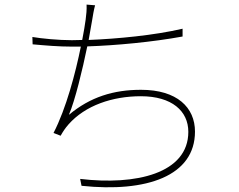

<svg xmlns="http://www.w3.org/2000/svg" viewBox="-20 -792 1040 836"><path d="M121 -631 122 -599C178 -594 234 -589 294 -589H332C309 -475 268 -319 213 -213L244 -201C254 -219 264 -234 278 -250C351 -333 470 -373 593 -373C729 -373 800 -308 800 -218C800 -37 572 16 329 -13L335 17C619 47 829 -26 829 -219C829 -324 751 -401 594 -401C475 -401 373 -370 280 -292C307 -355 339 -488 360 -590C484 -594 644 -609 775 -633V-667C651 -638 490 -623 366 -618L381 -703C384 -723 389 -751 394 -769L357 -772C358 -750 356 -729 353 -707C350 -685 345 -654 338 -618L293 -617C235 -617 162 -624 121 -631Z"/></svg>

Font: Harano Aji Gothic K1 ExtraLight
Style: Regular
Weight: 250
Foundry: Masamichi Hosoda
Version: HaranoAjiGothicK1-ExtraLight version 20230610;ttx 4.39.4